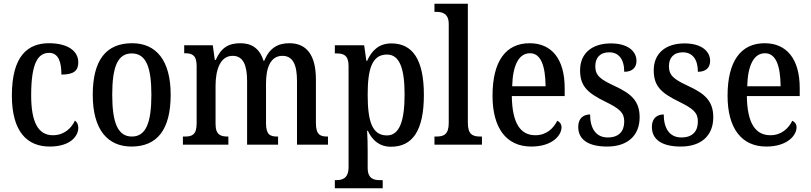

<svg xmlns="http://www.w3.org/2000/svg" viewBox="-20 -780 4371 1035"><path d="M248 10C359 10 402 -46 402 -91C402 -110 395 -122 384 -130C364 -87 324 -51 265 -51C184 -51 148 -125 148 -266C148 -443 186 -495 245 -495C297 -495 311 -442 311 -378C378 -378 402 -399 402 -444C402 -508 341 -547 244 -547C131 -547 44 -480 44 -265C44 -68 128 10 248 10Z M689 10C827 10 900 -81 900 -269C900 -456 821 -547 692 -547C552 -547 480 -456 480 -269C480 -81 560 10 689 10ZM691 -44C614 -44 585 -121 585 -269C585 -417 613 -492 690 -492C768 -492 796 -417 796 -269C796 -121 768 -44 691 -44Z M966 0H1211V-44H1208C1171 -44 1142 -52 1142 -111V-318C1142 -403 1167 -479 1234 -479C1291 -479 1312 -429 1312 -343V0H1479V-44H1475C1437 -44 1414 -53 1414 -116V-331C1414 -410 1436 -479 1502 -479C1560 -479 1581 -429 1581 -343V0H1748V-44H1745C1707 -44 1683 -53 1683 -116V-351C1683 -487 1630 -547 1540 -547C1480 -547 1433 -523 1405 -453H1400C1379 -522 1333 -547 1276 -547C1212 -547 1172 -523 1143 -457H1138L1127 -536H973V-493H976C1014 -493 1040 -484 1040 -425V-115C1040 -53 1015 -44 977 -44H966Z M1785 235H2043V191H2027C1995 191 1962 183 1962 125V38C1962 -2 1961 -43 1959 -75H1963C1987 -23 2026 11 2088 11C2203 11 2265 -75 2265 -268C2265 -461 2203 -546 2090 -546C2023 -546 1984 -508 1959 -452H1955L1943 -536H1785V-492H1795C1831 -492 1859 -483 1859 -424V121C1859 182 1825 191 1793 191H1785ZM2066 -50C1985 -50 1962 -128 1962 -270C1962 -407 1985 -486 2066 -486C2134 -486 2161 -411 2161 -271C2161 -129 2134 -50 2066 -50Z M2322 0H2578V-44H2568C2529 -44 2502 -55 2502 -117V-760H2322V-716H2333C2365 -716 2399 -707 2399 -650V-117C2399 -55 2372 -44 2333 -44H2322Z M2844 10C2957 10 3007 -50 3007 -94C3007 -112 2996 -124 2984 -129C2963 -87 2925 -51 2866 -51C2785 -51 2741 -116 2739 -262H3024V-305C3024 -463 2953 -547 2835 -547C2708 -547 2635 -452 2635 -264C2635 -90 2709 10 2844 10ZM2921 -315H2741C2744 -429 2777 -493 2837 -493C2897 -493 2920 -422 2921 -315Z M3253 10C3363 10 3428 -49 3428 -148C3428 -235 3383 -275 3294 -316C3217 -352 3189 -372 3189 -423C3189 -468 3214 -498 3264 -498C3315 -498 3345 -461 3345 -393C3388 -393 3411 -415 3411 -452C3411 -502 3367 -546 3273 -546C3174 -546 3107 -495 3107 -401C3107 -314 3149 -278 3245 -231C3320 -194 3345 -173 3345 -125C3345 -72 3316 -39 3256 -39C3191 -39 3161 -90 3161 -163C3129 -163 3097 -146 3097 -96C3097 -27 3152 10 3253 10Z M3650 10C3760 10 3825 -49 3825 -148C3825 -235 3780 -275 3691 -316C3614 -352 3586 -372 3586 -423C3586 -468 3611 -498 3661 -498C3712 -498 3742 -461 3742 -393C3785 -393 3808 -415 3808 -452C3808 -502 3764 -546 3670 -546C3571 -546 3504 -495 3504 -401C3504 -314 3546 -278 3642 -231C3717 -194 3742 -173 3742 -125C3742 -72 3713 -39 3653 -39C3588 -39 3558 -90 3558 -163C3526 -163 3494 -146 3494 -96C3494 -27 3549 10 3650 10Z M4111 10C4224 10 4274 -50 4274 -94C4274 -112 4263 -124 4251 -129C4230 -87 4192 -51 4133 -51C4052 -51 4008 -116 4006 -262H4291V-305C4291 -463 4220 -547 4102 -547C3975 -547 3902 -452 3902 -264C3902 -90 3976 10 4111 10ZM4188 -315H4008C4011 -429 4044 -493 4104 -493C4164 -493 4187 -422 4188 -315Z"/></svg>

Font: Noto Serif Ethiopic Condensed Medium
Style: Regular
Weight: 500
Width: 3
Designer: Monotype Design Team
Foundry: Monotype Imaging Inc.
Version: Version 2.102